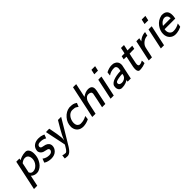

<svg xmlns="http://www.w3.org/2000/svg" viewBox="306 -2166 3843 3843"><g transform="rotate(-45 2228.0 -244.5)"><path d="M259 -443Q251 -405 251 -404L260 -409Q269 -414 286 -421.5Q303 -429 324.5 -436.5Q346 -444 375.5 -449.5Q405 -455 434 -455Q447 -455 457 -453Q494 -445 516 -404.5Q538 -364 538 -303Q538 -211 501 -140Q454 -45 374 -7Q339 11 302 11Q226 11 176 -39V-36Q175 -35 151 80L127 193Q127 194 80 194H34V191L102 -127L169 -443Q169 -444 214 -444Q259 -444 259 -443ZM370 -373Q356 -375 339 -375Q314 -375 295 -366Q270 -357 238 -331L193 -118L196 -112Q217 -65 269 -65Q335 -65 388 -124.5Q441 -184 441 -262Q441 -304 422 -334.5Q403 -365 370 -373Z M621 -331Q635 -393 686 -427Q737 -461 815 -461Q875 -461 926 -441L953 -429Q953 -428 938 -389Q923 -350 922 -350Q873 -386 790 -386Q756 -386 740 -378Q706 -360 706 -326Q706 -306 725 -293Q737 -286 780 -278Q787 -276 798 -273.5Q809 -271 815.5 -269.5Q822 -268 824 -267Q862 -254 885 -226Q908 -198 908 -157Q908 -93 857 -42Q804 11 710 11Q669 11 626.5 0Q584 -11 560 -29L552 -33Q554 -39 568.5 -75.5Q583 -112 584 -116L593 -109Q651 -67 728 -67Q791 -67 812 -110Q818 -121 818 -135Q818 -160 790 -174Q780 -178 741 -186.5Q702 -195 697 -197Q646 -216 627 -256Q616 -278 616 -299Q616 -311 621 -331Z M911 117 920 120Q928 124 946.5 128Q965 132 984 132H1000Q1023 122 1049 85Q1100 6 1100 -1L1078 -110Q1055 -218 1032 -328Q1009 -438 1009 -442Q1009 -444 1056 -444H1103L1104 -439Q1105 -434 1107 -424Q1109 -414 1111 -405Q1145 -241 1152 -153Q1154 -131 1154 -114Q1154 -81 1150 -67V-65L1154 -76Q1161 -104 1197 -177Q1239 -259 1322 -397L1350 -444H1440Q1440 -443 1285.5 -186Q1131 71 1119 90Q1053 195 989 204Q985 205 973 205Q952 205 934 202Q929 202 921 200.5Q913 199 907 198L901 197Q901 196 906 157Q911 118 911 117Z M1436 -164Q1436 -275 1511 -361Q1586 -447 1687 -460H1703Q1759 -460 1788 -453Q1817 -446 1854 -422L1860 -417L1844 -378Q1829 -339 1829 -338L1827 -339Q1826 -340 1823.5 -341.5Q1821 -343 1819 -344Q1781 -375 1746 -378Q1716 -382 1695 -382Q1680 -382 1668 -380Q1616 -368 1579 -321.5Q1542 -275 1531 -207Q1529 -191 1529 -177Q1529 -104 1582 -78Q1600 -69 1620 -69H1630Q1708 -69 1781 -108Q1793 -114 1793 -113Q1793 -112 1788 -72L1783 -32L1778 -30Q1773 -27 1766 -24Q1759 -21 1756 -20Q1692 8 1620 11Q1541 11 1493.5 -30.5Q1446 -72 1437 -144Q1436 -149 1436 -164Z M2221 -321Q2221 -379 2141 -379Q2131 -379 2121 -377Q2074 -364 2042 -302Q2031 -276 2014 -202Q1997 -128 1985 -66Q1973 -4 1971 -2V0H1924Q1878 0 1878 -1L1887 -46Q1897 -90 1916 -177.5Q1935 -265 1952 -348L2026 -694H2070Q2115 -694 2115 -693Q2115 -692 2084 -544L2052 -395Q2134 -455 2208 -455Q2318 -455 2318 -358Q2318 -334 2313 -309Q2312 -304 2280.5 -155.5Q2249 -7 2248 -2V0H2155V-2Q2163 -34 2192 -172.5Q2221 -311 2221 -321Z M2511 -578Q2512 -578 2522 -628Q2532 -678 2533 -678V-680H2637V-678Q2636 -678 2626 -628Q2616 -578 2615 -578V-576H2511ZM2486 -2V0H2396V-2Q2397 -7 2443.5 -224.5Q2490 -442 2490 -443Q2490 -444 2535 -444Q2580 -444 2580 -443Q2580 -442 2533.5 -224.5Q2487 -7 2486 -2Z M2726 -418Q2812 -461 2881 -461Q2883 -461 2889 -460.5Q2895 -460 2898 -460Q2926 -460 2945 -453Q2985 -440 3009.5 -408.5Q3034 -377 3034 -329Q3034 -325 3033.5 -318Q3033 -311 3033 -308Q2993 -110 2968 -2V0H2878V-2L2886 -38Q2856 -21 2830 -10Q2776 10 2717 10Q2695 10 2688 8Q2658 0 2640 -26Q2622 -52 2622 -90Q2622 -115 2627 -135Q2636 -162 2665.5 -185.5Q2695 -209 2730 -220Q2803 -247 2909 -252H2929L2934 -277Q2939 -302 2939 -318Q2939 -367 2900 -384Q2893 -386 2874 -386Q2787 -386 2722 -340Q2717 -337 2716 -337Q2715 -338 2720 -377Q2725 -416 2726 -418ZM2711 -116Q2711 -92 2732 -78.5Q2753 -65 2784 -65Q2823 -65 2856 -85Q2889 -105 2902 -135Q2904 -140 2909 -160Q2914 -180 2914 -184Q2914 -186 2903 -186Q2859 -185 2810 -176.5Q2761 -168 2738 -157Q2711 -143 2711 -116Z M3219 11Q3160 11 3160 -75Q3160 -98 3165 -127Q3167 -137 3191 -251.5Q3215 -366 3216 -369Q3216 -371 3177 -371H3139V-373L3147 -410L3154 -444H3194L3234 -445L3242 -478Q3250 -512 3255 -541L3261 -571H3303Q3345 -571 3345 -570Q3345 -569 3332 -506L3318 -444H3385Q3452 -444 3452 -443Q3452 -440 3444.5 -407Q3437 -374 3437 -371H3370Q3303 -371 3303 -369Q3298 -360 3256 -148Q3253 -132 3253 -118Q3253 -68 3287 -68Q3331 -68 3376 -98Q3380 -94 3380 -28V-24L3366 -19Q3310 4 3260 8Q3240 11 3219 11Z M3804 -454Q3806 -454 3811.5 -454.5Q3817 -455 3819 -455H3827L3824 -442Q3823 -439 3819 -422.5Q3815 -406 3812 -391.5Q3809 -377 3809 -373Q3745 -373 3691 -333Q3637 -293 3619 -237Q3616 -231 3604 -173Q3592 -115 3580.5 -59.5Q3569 -4 3567 -2V0H3522Q3477 0 3477 -2L3525 -226L3573 -449Q3573 -450 3616 -450H3658L3650 -414Q3649 -409 3647.5 -402.5Q3646 -396 3645.5 -392.5Q3645 -389 3644 -384.5Q3643 -380 3643 -379Q3643 -378 3643 -377Q3645 -379 3648 -381Q3650 -384 3661 -393Q3727 -446 3804 -454Z M3934 -578Q3935 -578 3945 -628Q3955 -678 3956 -678V-680H4060V-678Q4059 -678 4049 -628Q4039 -578 4038 -578V-576H3934ZM3909 -2V0H3819V-2Q3820 -7 3866.5 -224.5Q3913 -442 3913 -443Q3913 -444 3958 -444Q4003 -444 4003 -443Q4003 -442 3956.5 -224.5Q3910 -7 3909 -2Z M4312 -460Q4456 -460 4456 -309Q4456 -274 4448 -234L4446 -219H4143Q4140 -186 4140 -185Q4140 -139 4162.5 -108Q4185 -77 4221 -68Q4230 -66 4252 -66Q4329 -66 4411 -113V-109Q4410 -107 4406 -72.5Q4402 -38 4401 -37Q4401 -34 4393 -29Q4334 0 4271 8Q4253 11 4232 11Q4153 11 4104 -40Q4055 -91 4055 -173Q4055 -264 4116 -347Q4183 -437 4291 -459Q4295 -460 4302 -460ZM4385 -299Q4383 -338 4361 -361.5Q4339 -385 4300 -385Q4275 -385 4250 -371Q4203 -349 4168 -289H4385Z"/></g></svg>

Font: MathJax_SansSerif
Style: Italic
Weight: 400
Version: Version 1.1